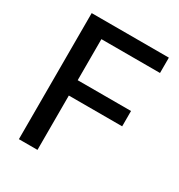

<svg xmlns="http://www.w3.org/2000/svg" viewBox="-175 -858 911 976"><g transform="rotate(30 281.0 -370.0)"><path d="M79 -740H532V-650H188V-409H501V-319H188V0H79Z"/></g></svg>

Font: Encode Sans Narrow
Style: Medium
Weight: 500
Designer: Pablo Impallari, Andres Torresi
Foundry: Pablo Impallari, Andres Torresi
Version: Version 1.000; ttfautohint (v1.00) -l 8 -r 50 -G 200 -x 14 -